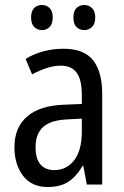

<svg xmlns="http://www.w3.org/2000/svg" viewBox="-20 -742 500 772"><path d="M236 -546Q318 -546 354.5 -499.5Q391 -453 391 -363V0H329L315 -75H312Q287 -32 254.5 -11Q222 10 172 10Q107 10 72.5 -35.5Q38 -81 38 -150Q38 -229 89 -273.5Q140 -318 239 -321L309 -324V-359Q309 -422 288 -450Q267 -478 225 -478Q197 -478 168 -468.5Q139 -459 109 -443L83 -505Q115 -525 154 -535.5Q193 -546 236 -546ZM252 -262Q183 -259 153 -231Q123 -203 123 -151Q123 -103 143 -80.5Q163 -58 198 -58Q248 -58 278.5 -98Q309 -138 309 -213V-265ZM105 -672Q105 -698 117.5 -710Q130 -722 149 -722Q167 -722 179.5 -709.5Q192 -697 192 -672Q192 -646 179.5 -633.5Q167 -621 149 -621Q130 -621 117.5 -633.5Q105 -646 105 -672ZM275 -672Q275 -698 288 -710Q301 -722 319 -722Q337 -722 350 -709.5Q363 -697 363 -672Q363 -646 350 -633.5Q337 -621 319 -621Q300 -621 287.5 -633.5Q275 -646 275 -672Z"/></svg>

Font: Noto Sans Malayalam Condensed
Style: Regular
Weight: 400
Width: 3
Designer: Jelle Bosma - Monotype Design Team
Foundry: Monotype Imaging Inc.
Version: Version 2.104; ttfautohint (v1.8.4.7-5d5b)